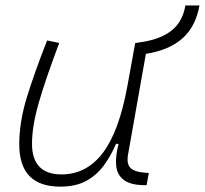

<svg xmlns="http://www.w3.org/2000/svg" viewBox="-20 -676 753 706"><path d="M201.7 10.3Q50.8 10.3 50.8 -145Q50.8 -227.1 78.6 -317.6Q106.4 -408.2 153.3 -527.3L197.8 -518.1Q148.9 -388.7 123.3 -300.8Q97.7 -212.9 97.7 -147.5Q97.7 -34.7 206.5 -34.7Q297.4 -34.7 357.4 -112.8Q417.5 -190.9 448.2 -358.4L477.1 -517.6H523.4L450.7 -106.9Q444.8 -73.2 460.2 -58.1Q475.6 -43 518.6 -40.5L527.3 -40L519 4.9H513.7Q460.9 4.9 435.8 -13.9Q410.6 -32.7 407.2 -66.7Q403.8 -100.6 416 -147H406.7Q387.7 -103 361.6 -67.4Q335.4 -31.7 296.9 -10.7Q258.3 10.3 201.7 10.3ZM489.3 -473.6 477.5 -517.6 507.8 -522.5Q574.7 -533.7 613.3 -565.7Q651.9 -597.7 661.6 -655.8H713.4Q699.7 -578.6 651.4 -535.4Q603 -492.2 519.5 -478.5Z"/></svg>

Font: Cascadia Code ExtraLight
Style: Italic
Weight: 200
Italic angle: -10°
Monospace: yes
Designer: Aaron Bell
Foundry: Saja Typeworks
Version: Version 2404.023; ttfautohint (v1.8.4)